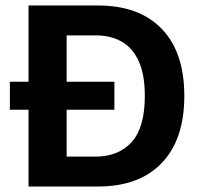

<svg xmlns="http://www.w3.org/2000/svg" viewBox="-20 -680 749 700"><path d="M16 -280V-382H397V-280ZM337 -660Q488 -660 570 -574.5Q652 -489 652 -330Q652 -172 570 -86Q488 0 337 0H84V-660ZM328 -109Q412 -109 460 -162Q508 -215 508 -330Q508 -408 486 -456.5Q464 -505 424 -528Q384 -551 328 -551H223V-109Z"/></svg>

Font: Kantumruy Pro SemiBold
Style: Regular
Weight: 600
Version: Version 1.002